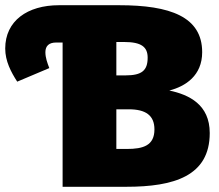

<svg xmlns="http://www.w3.org/2000/svg" viewBox="-20 -716 839 736"><path d="M629 -369C691 -385 755 -426 755 -516C755 -652 632 -696 437 -696H206C85 -696 0 -636 0 -530C0 -482 22 -440 46 -403L169 -455C161 -476 154 -495 154 -516C154 -540 168 -553 195 -553H220V0H464C647 0 784 -41 784 -206C784 -315 705 -353 629 -369ZM456 -555C522 -555 546 -536 546 -495C546 -446 524 -427 461 -427H426V-555ZM466 -145H426V-297H474C538 -297 572 -274 572 -220C572 -158 529 -145 466 -145Z"/></svg>

Font: Fira Sans Heavy
Style: Regular
Weight: 900
Designer: bBox Type GmbH & Carrois Corporate GbR & Edenspiekermann AG
Foundry: bBox Type GmbH & Carrois Corporate GbR & Edenspiekermann AG
Version: Version 4.300;PS 004.300;hotconv 1.0.88;makeotf.lib2.5.64775